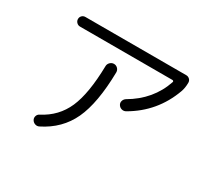

<svg xmlns="http://www.w3.org/2000/svg" viewBox="-144 -941 1288 1190"><g transform="rotate(30 500.0 -346.0)"><path d="M156.2 -644.5Q142.6 -644.5 132.3 -654.8Q122.1 -665 122.1 -679.2Q122.1 -693.4 131.8 -703.1Q141.6 -712.9 156.2 -712.9H877.9Q891.6 -712.9 901.9 -703.1Q912.1 -693.4 912.1 -678.7Q912.1 -641.6 901.4 -612.3Q835 -429.7 667 -333Q653.3 -325.2 638.2 -329.1Q623 -333 614.3 -346.7Q606.4 -359.4 610.4 -373.5Q614.3 -387.7 627 -396.5Q775.4 -482.4 826.2 -633.8Q828.1 -637.7 825.2 -641.1Q822.3 -644.5 818.4 -644.5ZM416 -510.7Q416 -526.4 427.7 -538.1Q439.5 -549.8 455.1 -549.8Q470.7 -549.8 481.9 -538.6Q493.2 -527.3 493.2 -510.7Q489.3 -289.1 432.6 -167.5Q376 -45.9 248 17.6Q234.4 24.4 219.7 19.5Q205.1 14.6 197.3 1Q190.4 -11.7 194.8 -25.9Q199.2 -40 212.9 -46.9Q319.3 -101.6 365.7 -207.5Q412.1 -313.5 416 -510.7Z"/></g></svg>

Font: Rounded-X Mgen+ 1m regular
Style: Regular
Weight: 400
Designer: [Source Han Sans]
Ryoko NISHIZUKA  (kana & ideographs); Paul D. Hunt (Latin, Greek & Cyrillic); Wenlong ZHANG  (bopomofo
Version: Version 1.059.20150602